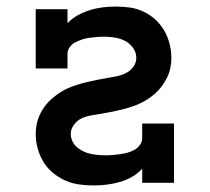

<svg xmlns="http://www.w3.org/2000/svg" viewBox="-20 -558 640 586"><path d="M266 8Q244 8 222 5Q200 2 179.5 -7Q159 -16 141.5 -30.5Q124 -45 112.5 -64Q101 -83 95 -105Q89 -127 89 -149Q89 -164 92 -179Q95 -194 101.5 -208Q108 -222 117 -234Q126 -246 137.5 -256Q149 -266 161.5 -274.5Q174 -283 188 -289Q202 -295 216.5 -299.5Q231 -304 245.5 -307.5Q260 -311 275 -314Q290 -317 305 -319.5Q320 -322 335 -325Q350 -328 363.5 -334.5Q377 -341 386.5 -353.5Q396 -366 396 -381Q396 -398 386 -412Q376 -426 361 -433.5Q346 -441 329.5 -443.5Q313 -446 297 -446Q285 -446 274 -445Q263 -444 252 -442.5Q241 -441 230.5 -437.5Q220 -434 210 -429Q200 -424 193 -414.5Q186 -405 186 -394V-349H89V-530H186V-487Q200 -502 217.5 -511.5Q235 -521 254 -527Q273 -533 293 -535.5Q313 -538 333 -538Q355 -538 376.5 -535Q398 -532 418 -522.5Q438 -513 454 -498.5Q470 -484 481 -465Q492 -446 497.5 -424.5Q503 -403 503 -381Q503 -366 500 -351Q497 -336 490.5 -322.5Q484 -309 475 -296.5Q466 -284 455 -274Q444 -264 431 -255.5Q418 -247 404.5 -241Q391 -235 376.5 -230.5Q362 -226 347 -222.5Q332 -219 317 -216Q302 -213 287 -210.5Q272 -208 257 -205.5Q242 -203 228.5 -196.5Q215 -190 205.5 -177Q196 -164 196 -149Q196 -138 201 -127Q206 -116 215 -108.5Q224 -101 234.5 -96Q245 -91 256.5 -88.5Q268 -86 279.5 -85Q291 -84 303 -84Q314 -84 325 -85Q336 -86 347 -87.5Q358 -89 369 -92Q380 -95 390 -100.5Q400 -106 407 -115.5Q414 -125 414 -136V-181H511V0H414V-43Q400 -28 382.5 -18Q365 -8 345.5 -2.5Q326 3 306 5.5Q286 8 266 8Z"/></svg>

Font: Iosevka Curly Slab SmBdEx
Style: Regular
Weight: 600
Width: 7
Monospace: yes
Designer: Belleve Invis
Foundry: Belleve Invis
Version: Version 11.1.0; ttfautohint (v1.8.3)